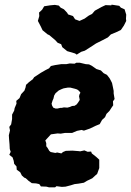

<svg xmlns="http://www.w3.org/2000/svg" viewBox="-20 -785 563 826"><path d="M191 21 180 18 156 17 149 7 135 4 117 3 103 -7 91 -18 84 -21 74 -30 67 -44 52 -55 51 -69 41 -80 39 -93 34 -108 20 -119 26 -132 22 -144 21 -164 19 -187 18 -203 23 -224 20 -239 28 -250 32 -273V-292L41 -309L43 -320L51 -339L50 -351L64 -363L71 -380L85 -395L90 -409L92 -420L105 -432L121 -444L127 -453L141 -462L156 -472L177 -484L191 -491L199 -501L217 -505L243 -509H265L280 -512L301 -511L308 -515H324L349 -509L363 -508L375 -502L385 -495L395 -488L414 -482L426 -470L440 -463L451 -449L456 -440L462 -428L466 -409L469 -394V-383L473 -359L466 -349L467 -332L460 -322L451 -308L438 -295L432 -281L419 -269L409 -251L392 -244L367 -232L341 -223L331 -226L311 -222L290 -213H275H259L241 -210L228 -211L199 -207L188 -195L175 -181L179 -169V-156L185 -148L192 -136L198 -131L218 -127L226 -129L244 -125L251 -131L263 -136L291 -137L317 -135L325 -134L343 -138L357 -132L372 -133L375 -125L394 -110L407 -98V-84V-62L398 -37L390 -30L377 -18L354 -7L341 1L318 5L301 7L285 12L262 18L246 19L223 16L217 21ZM219 -318H227L240 -321H246L255 -323L270 -322L281 -325L290 -329L301 -330L310 -336L316 -344L323 -355L320 -371L322 -379L326 -386L320 -394L312 -400L303 -403L295 -405L283 -408H271L254 -405L246 -402L233 -396L226 -390L219 -384L213 -374L210 -361L206 -352L202 -339L204 -331L209 -322ZM310 -550 303 -555 269 -565 248 -582 243 -595 228 -601 218 -612 192 -634 185 -637 163 -655 156 -670 143 -695 149 -716 148 -731 161 -743 170 -758 195 -762 216 -764 233 -761 241 -752 255 -745 269 -730 273 -723 294 -716 303 -702 322 -695 344 -705 362 -718 376 -725 388 -739 417 -755 434 -763 459 -762 460 -765 493 -760 500 -752 516 -745 523 -722 522 -704 523 -695 513 -675 500 -656 479 -646 457 -637 444 -624 419 -611 393 -598 378 -588 345 -567 329 -562Z"/></svg>

Font: Winky Rough
Style: Bold Italic
Weight: 700
Italic angle: -8.97852°
Designer: Simon Atzbach
Foundry: typofactur
Version: Version 1.206; ttfautohint (v1.8.4.7-5d5b)